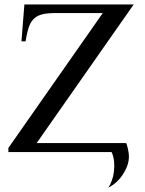

<svg xmlns="http://www.w3.org/2000/svg" viewBox="-20 -682 651 861"><path d="M545.9 -40.5Q547.4 -37.6 549.3 -31.2Q551.3 -24.9 553.2 -16.6Q555.2 -8.3 556.6 1.7Q558.1 11.7 558.1 21Q558.1 40 551 60.3Q543.9 80.6 531.5 99.6Q519 118.7 502.2 134.3Q485.4 149.9 465.8 159.2H465.3Q474.6 147.5 481.4 128.2Q488.3 108.9 491 86.9Q493.7 64.9 491.5 42Q489.3 19 480.5 0H17.6V-18.6L440.9 -623.5H230Q191.9 -623.5 169.9 -617.9Q147.9 -612.3 133.8 -599.6Q127.4 -593.8 121.8 -585.9Q116.2 -578.1 111.6 -566.4Q106.9 -554.7 102.8 -537.6Q98.6 -520.5 94.7 -496.6H76.2L89.4 -662.1H579.6L144.5 -40.5Z"/></svg>

Font: Doulos SIL
Style: Regular
Weight: 400
Designer: Walt Agee, Victor Gaultney, Peter Martin, Debbi Hosken
Foundry: SIL International
Version: Version 4.110; 2011; Maintenance release